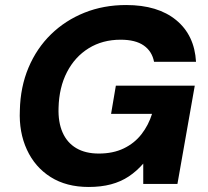

<svg xmlns="http://www.w3.org/2000/svg" viewBox="-20 -732 826 764"><path d="M333 12Q244 12 181.5 -27.5Q119 -67 87 -136.5Q55 -206 59 -293Q61 -386 93.5 -463Q126 -540 183 -595.5Q240 -651 316 -681.5Q392 -712 482 -712Q608 -712 681 -652Q754 -592 760 -486H593Q585 -528 552 -551Q519 -574 460 -574Q388 -574 333 -540Q278 -506 246.5 -445Q215 -384 213 -303Q211 -246 229 -205Q247 -164 283.5 -142.5Q320 -121 373 -121Q430 -121 472.5 -141.5Q515 -162 543 -198Q571 -234 585 -279H422L441 -391H755L686 0H550V-81Q524 -51 492.5 -30Q461 -9 421.5 1.5Q382 12 333 12Z"/></svg>

Font: DM Sans 17pt Black
Style: Italic
Weight: 900
Italic angle: -10°
Version: Version 4.004;gftools[0.9.30]